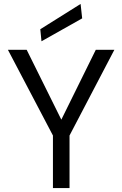

<svg xmlns="http://www.w3.org/2000/svg" viewBox="-20 -952 619 972"><path d="M248 0V-266L20 -700H115L304 -319H277L465 -700H559L332 -266V0ZM190 -743 184 -804 388 -932 396 -859Z"/></svg>

Font: DM Sans 17pt
Style: Regular
Weight: 400
Version: Version 4.004;gftools[0.9.30]